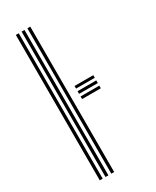

<svg xmlns="http://www.w3.org/2000/svg" viewBox="-205 -857 745 915"><g transform="rotate(-30 167.5 -400.0)"><path d="M119 0V-800H134.8V0ZM55.5 0V-800H71.5V0ZM87.2 0V-800H103V0ZM176.2 -435.2V-449.5H279.2V-435.2ZM176.2 -406.2V-420.8H279.2V-406.2ZM176.2 -377.5V-392H279.2V-377.5Z"/></g></svg>

Font: Big Shoulders Inline Text
Style: Regular
Weight: 400
Designer: Patric King
Foundry: XO Type Co
Version: Version 1.000